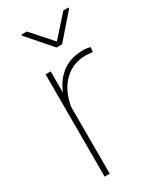

<svg xmlns="http://www.w3.org/2000/svg" viewBox="-189 -798 712 859"><g transform="rotate(-30 167.0 -368.0)"><path d="M316.9 -509.3 282.7 -512.2Q215.3 -512.2 169.9 -468.5Q124.5 -424.8 110.4 -346.2V0H84V-528.3H110.4V-418.5Q131.8 -473.6 174.8 -505.9Q217.8 -538.1 282.7 -538.1Q305.7 -538.1 319.8 -532.7ZM201.2 -630.4 295.9 -736.3H321.8V-730L215.3 -607.9H186.5L79.1 -731V-736.3H106.9Z"/></g></svg>

Font: Roboto Thin
Style: Regular
Weight: 250
Designer: Google
Version: Version 2.134; 2016